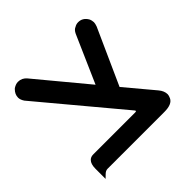

<svg xmlns="http://www.w3.org/2000/svg" viewBox="-163 -740 925 925"><g transform="rotate(-45 299.5 -277.5)"><path d="M549.8 -39.1Q549.8 -31.2 543.9 -18.1Q531.2 9.8 478.5 9.8H90.8Q77.6 9.8 64.9 22.9L49.8 37.6V-31.2Q49.8 -63.5 64 -77.6Q74.2 -87.9 90.8 -87.9H377L384.3 -89.4Q384.8 -89.4 384.8 -89.8Q384.8 -93.3 380.9 -97.7L39.6 -505.9Q28.3 -522.9 28.3 -537.1Q28.3 -559.6 46.4 -577.6L50.3 -581.1Q66.9 -591.8 82 -591.8Q108.4 -591.8 126 -570.8L336.4 -317.4L442.4 -558.6Q451.2 -577.6 465.8 -583Q476.6 -589.8 490.2 -589.8Q520.5 -589.8 537.6 -561Q540.5 -555.7 542.2 -548.3Q543.9 -541 543.9 -536.1Q543.9 -526.9 538.6 -512.2L410.6 -228L531.2 -84Q549.8 -62 549.8 -39.1Z"/></g></svg>

Font: YuPearl-SemiBold
Style: SemiBold
Weight: 600
Designer: Max Yao
Foundry: Max-Everyday
Version: Version 1.011; ttfautohint (v1.8.3)